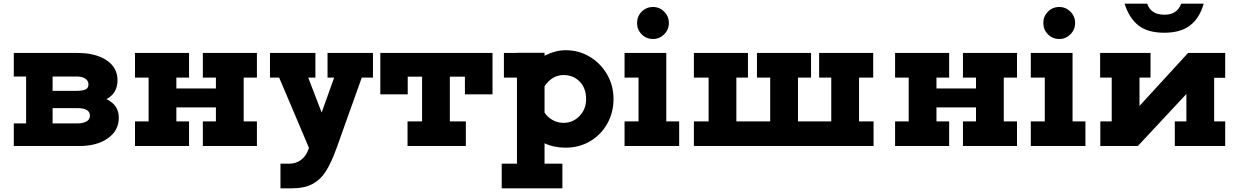

<svg xmlns="http://www.w3.org/2000/svg" viewBox="-20 -794 6721 1044"><path d="M626 -154Q626 -84 566.5 -42Q507 0 412 0H55V-123H122V-378H55V-506H401Q501 -506 560 -466Q619 -426 619 -358Q619 -287 559 -255Q626 -223 626 -154ZM266 -378V-300H394Q429 -300 445 -307.5Q461 -315 461 -335Q461 -355 444 -366.5Q427 -378 394 -378ZM469 -165Q469 -206 401 -206H266V-123H401Q431 -123 450 -133.5Q469 -144 469 -165Z M1377 -372H1305V-134H1377V0H1083V-134H1154V-210H939V-134H1008V0H714V-134H788V-372H714V-506H1008V-372H939V-313H1154V-372H1083V-506H1377Z M2008 -372H1947L1811 9Q1782 89 1753 135.5Q1724 182 1680 206Q1636 230 1566 230H1505V96H1553Q1588 96 1615.5 76.5Q1643 57 1657 19L1660 10L1498 -372H1448V-506H1695V-372H1656L1729 -182L1797 -372H1761V-506H2008Z M2658 -281H2508V-377H2426V-134H2513V0H2196V-134H2275V-377H2197V-281H2048V-506H2658Z M3316 -256Q3316 -183 3282.5 -122.5Q3249 -62 3189.5 -26.5Q3130 9 3055 9Q2992 9 2941 -15V96H3038V230H2708V96H2791V-372H2720V-506H2791V-507H2941V-491Q3001 -521 3055 -521Q3128 -521 3187.5 -485Q3247 -449 3281.5 -388.5Q3316 -328 3316 -256ZM3167 -255Q3167 -315 3132 -350.5Q3097 -386 3044 -386Q3013 -386 2986.5 -370Q2960 -354 2941 -325V-182Q2957 -157 2984.5 -141.5Q3012 -126 3044 -126Q3095 -126 3131 -163Q3167 -200 3167 -255Z M3444 -669Q3444 -705 3469 -730.5Q3494 -756 3531 -756Q3566 -756 3591.5 -730.5Q3617 -705 3617 -669Q3617 -633 3591.5 -607.5Q3566 -582 3531 -582Q3494 -582 3469 -607.5Q3444 -633 3444 -669ZM3603 -134H3673V0H3376V-134H3452V-372H3376V-506H3603Z M4651 -134H4730V0H3753V-134H3833V-372H3753V-506H4047V-372H3984V-134H4168V-372H4096V-506H4390V-372H4319V-134H4500V-372H4434V-506H4728V-372H4651Z M5510 -372H5438V-134H5510V0H5216V-134H5287V-210H5072V-134H5141V0H4847V-134H4921V-372H4847V-506H5141V-372H5072V-313H5287V-372H5216V-506H5510Z M5653 -669Q5653 -705 5678 -730.5Q5703 -756 5740 -756Q5775 -756 5800.5 -730.5Q5826 -705 5826 -669Q5826 -633 5800.5 -607.5Q5775 -582 5740 -582Q5703 -582 5678 -607.5Q5653 -633 5653 -669ZM5812 -134H5882V0H5585V-134H5661V-372H5585V-506H5812Z M6095 -774H6218Q6238 -714 6311 -714Q6346 -714 6368.5 -728.5Q6391 -743 6403 -774H6525Q6503 -696 6451.5 -656Q6400 -616 6311 -616Q6221 -616 6170.5 -655.5Q6120 -695 6095 -774ZM6642 -371H6582V-134H6642V0H6368V-134H6431V-283L6167 0H5963V-134H6025V-372H5962V-506H6236V-372H6176V-218L6440 -506H6642Z"/></svg>

Font: Arvo
Style: Bold
Weight: 700
Designer: Anton Koovit (Cyrillic Expansion: Cyreal)
Foundry: Anton Koovit, Yassin Baggar
Version: Version 3.000